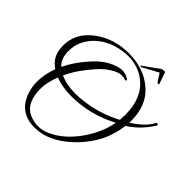

<svg xmlns="http://www.w3.org/2000/svg" viewBox="-223 -1052 1343 1343"><g transform="rotate(45 448.5 -381.0)"><path d="M673 -840C673 -843 662 -843 642 -840L519 -752C518 -751 519 -749 520 -748C527 -746 534 -747 539 -752L648 -811L686 -752C689 -749 693 -748 699 -748C703 -748 704 -749 703 -752ZM524 -5C616 -76 688 -177 716 -265C731 -309 739 -347 742 -378C802 -416 852 -466 891 -528C907 -543 888 -559 876 -539C856 -499 813 -457 746 -413V-433C746 -536 713 -616 647 -671C582 -727 499 -755 399 -755C299 -755 212 -726 139 -669C70 -615 36 -548 36 -468C36 -458 37 -448 38 -438C43 -385 68 -343 115 -312C76 -207 73 -96 126 -9C162 50 220 80 300 80C376 80 451 52 524 -5ZM687 -434C687 -417 686 -399 685 -381C602 -336 513 -308 418 -296C389 -292 361 -290 335 -290C276 -290 226 -300 184 -319C211 -380 255 -444 314 -511C374 -579 439 -610 470 -610C486 -610 497 -609 504 -606C524 -600 530 -611 516 -619C475 -644 443 -639 424 -635C362 -621 303 -583 248 -521C197 -464 159 -408 133 -353C104 -378 90 -416 90 -469C90 -530 112 -584 155 -632C206 -687 273 -721 354 -733C373 -736 392 -738 411 -738C475 -738 531 -720 579 -684C651 -630 687 -547 687 -434ZM679 -346C676 -325 670 -302 661 -275C637 -207 602 -145 555 -88C508 -31 456 10 398 36C341 63 281 63 221 35C166 8 138 -52 138 -144C138 -183 148 -230 169 -284C214 -266 267 -257 327 -257C450 -257 568 -287 679 -346Z"/></g></svg>

Font: VL Great Vibes
Style: Regular
Weight: 400
Designer: Robert E. Leuschke
Foundry: Robert E. Leuschke
Version: Version 1.001